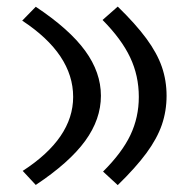

<svg xmlns="http://www.w3.org/2000/svg" viewBox="-20 -549 564 574"><path d="M332 -529.3Q385.7 -477.1 417.7 -433.6Q449.7 -390.1 463.9 -349.1Q478 -308.1 478 -262.7Q478 -217.3 463.9 -176Q449.7 -134.8 417.7 -91.3Q385.7 -47.9 332 4.4L288.1 -36.1Q344.7 -92.3 369.9 -145.3Q395 -198.2 395 -259.3Q395 -322.8 369.1 -377.4Q343.3 -432.1 286.6 -489.3ZM86.9 -528.8Q187.5 -461.9 234.6 -397.2Q281.7 -332.5 281.7 -262.7Q281.7 -192.4 234.6 -127.7Q187.5 -63 86.9 3.9L47.9 -38.1Q198.7 -135.7 198.7 -259.3Q198.7 -387.2 46.4 -487.3Z"/></svg>

Font: Pinar-FD Medium
Style: Regular
Weight: 500
Designer: Amin Abedi
Version: Version 3.000